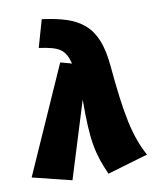

<svg xmlns="http://www.w3.org/2000/svg" viewBox="-121 -831 748 918"><g transform="rotate(-10 253.0 -372.0)"><path d="M145 -764 107 -631C205 -617 232 -601 251 -530L196 -545L-34 -27L156 20L271 -351C270 -146 285 -86 331 19L528 -39C473 -141 452 -248 430 -488C412 -690 324 -740 145 -764Z"/></g></svg>

Font: Fira Sans Heavy
Style: Italic
Weight: 900
Italic angle: -8°
Designer: bBox Type GmbH & Carrois Corporate GbR & Edenspiekermann AG
Foundry: bBox Type GmbH & Carrois Corporate GbR & Edenspiekermann AG
Version: Version 4.301;PS 004.301;hotconv 1.0.88;makeotf.lib2.5.64775